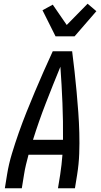

<svg xmlns="http://www.w3.org/2000/svg" viewBox="-20 -1010 540 1030"><path d="M6 0 18 -74Q27 -130 44 -186Q61 -242 80.5 -297.5Q100 -353 122 -408Q144 -463 167 -517.5Q190 -572 214 -626.5Q238 -681 263 -735H367Q374 -681 380 -626.5Q386 -572 391 -517.5Q396 -463 400 -408Q404 -353 405.5 -297.5Q407 -242 405 -186Q403 -130 394 -74L382 0H291L303 -74Q307 -100 310 -127Q313 -154 315 -180H133Q126 -154 119.5 -127Q113 -100 109 -74L97 0ZM157 -260H318Q319 -359 315 -457Q311 -555 304 -652Q264 -555 226 -457Q188 -359 157 -260ZM278 -815 208 -955 263 -985 338 -876 450 -990 497 -950 380 -815Z"/></svg>

Font: Iosevka Term Curly Medium
Style: Italic
Weight: 500
Italic angle: -9°
Designer: Belleve Invis
Foundry: Belleve Invis
Version: Version 32.3.0